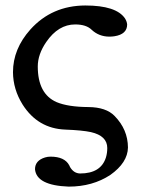

<svg xmlns="http://www.w3.org/2000/svg" viewBox="-20 -465 519 707"><path d="M27.8 -199.2Q27.8 -284.7 91.8 -356.4Q170.9 -444.3 293.9 -444.8Q408.2 -444.8 440.4 -397Q447.3 -385.7 448.2 -375Q448.2 -338.9 401.4 -331.5Q392.6 -330.1 381.8 -330.1Q344.2 -330.6 317.9 -355Q297.9 -375 256.8 -375Q194.8 -375 150.4 -310.5Q119.1 -265.1 119.1 -220.2Q119.1 -119.1 188.5 -88.9Q230.5 -71.3 305.2 -70.8Q370.6 -70.3 401.9 -38.1Q450.7 11.7 451.2 78.1Q450.2 133.8 386.2 179.2Q320.8 222.2 232.9 222.2Q114.3 217.8 108.9 158.2Q108.9 126 146 114.7Q155.8 111.8 166 111.8Q217.8 111.8 234.9 143.6Q236.8 147 237.8 149.9Q251.5 173.3 274.9 173.8Q351.6 173.8 370.1 114.7Q375 98.6 375 80.1Q375 35.2 314.9 21.5Q283.2 14.6 220.2 12.2Q119.6 8.3 63.5 -79.6Q28.3 -135.7 27.8 -199.2Z"/></svg>

Font: Linux Libertine O
Style: Bold
Weight: 700
Designer: Philipp H. Poll
Foundry: Philipp H. Poll
Version: Version 5.0.0